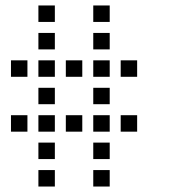

<svg xmlns="http://www.w3.org/2000/svg" viewBox="-20 -700 640 700"><path d="M121 -680Q120 -680 120 -680Q120 -680 120 -679V-621Q120 -620 120 -620Q120 -620 121 -620H179Q180 -620 180 -620Q180 -620 180 -621V-679Q180 -680 180 -680Q180 -680 179 -680ZM321 -680Q320 -680 320 -680Q320 -680 320 -679V-621Q320 -620 320 -620Q320 -620 321 -620H379Q380 -620 380 -620Q380 -620 380 -621V-679Q380 -680 380 -680Q380 -680 379 -680ZM121 -580Q120 -580 120 -580Q120 -580 120 -579V-521Q120 -520 120 -520Q120 -520 121 -520H179Q180 -520 180 -520Q180 -520 180 -521V-579Q180 -580 180 -580Q180 -580 179 -580ZM321 -580Q320 -580 320 -580Q320 -580 320 -579V-521Q320 -520 320 -520Q320 -520 321 -520H379Q380 -520 380 -520Q380 -520 380 -521V-579Q380 -580 380 -580Q380 -580 379 -580ZM21 -480Q20 -480 20 -480Q20 -480 20 -479V-421Q20 -420 20 -420Q20 -420 21 -420H79Q80 -420 80 -420Q80 -420 80 -421V-479Q80 -480 80 -480Q80 -480 79 -480ZM121 -480Q120 -480 120 -480Q120 -480 120 -479V-421Q120 -420 120 -420Q120 -420 121 -420H179Q180 -420 180 -420Q180 -420 180 -421V-479Q180 -480 180 -480Q180 -480 179 -480ZM221 -480Q220 -480 220 -480Q220 -480 220 -479V-421Q220 -420 220 -420Q220 -420 221 -420H279Q280 -420 280 -420Q280 -420 280 -421V-479Q280 -480 280 -480Q280 -480 279 -480ZM321 -480Q320 -480 320 -480Q320 -480 320 -479V-421Q320 -420 320 -420Q320 -420 321 -420H379Q380 -420 380 -420Q380 -420 380 -421V-479Q380 -480 380 -480Q380 -480 379 -480ZM421 -480Q420 -480 420 -480Q420 -480 420 -479V-421Q420 -420 420 -420Q420 -420 421 -420H479Q480 -420 480 -420Q480 -420 480 -421V-479Q480 -480 480 -480Q480 -480 479 -480ZM121 -380Q120 -380 120 -380Q120 -380 120 -379V-321Q120 -320 120 -320Q120 -320 121 -320H179Q180 -320 180 -320Q180 -320 180 -321V-379Q180 -380 180 -380Q180 -380 179 -380ZM321 -380Q320 -380 320 -380Q320 -380 320 -379V-321Q320 -320 320 -320Q320 -320 321 -320H379Q380 -320 380 -320Q380 -320 380 -321V-379Q380 -380 380 -380Q380 -380 379 -380ZM21 -280Q20 -280 20 -280Q20 -280 20 -279V-221Q20 -220 20 -220Q20 -220 21 -220H79Q80 -220 80 -220Q80 -220 80 -221V-279Q80 -280 80 -280Q80 -280 79 -280ZM121 -280Q120 -280 120 -280Q120 -280 120 -279V-221Q120 -220 120 -220Q120 -220 121 -220H179Q180 -220 180 -220Q180 -220 180 -221V-279Q180 -280 180 -280Q180 -280 179 -280ZM221 -280Q220 -280 220 -280Q220 -280 220 -279V-221Q220 -220 220 -220Q220 -220 221 -220H279Q280 -220 280 -220Q280 -220 280 -221V-279Q280 -280 280 -280Q280 -280 279 -280ZM321 -280Q320 -280 320 -280Q320 -280 320 -279V-221Q320 -220 320 -220Q320 -220 321 -220H379Q380 -220 380 -220Q380 -220 380 -221V-279Q380 -280 380 -280Q380 -280 379 -280ZM421 -280Q420 -280 420 -280Q420 -280 420 -279V-221Q420 -220 420 -220Q420 -220 421 -220H479Q480 -220 480 -220Q480 -220 480 -221V-279Q480 -280 480 -280Q480 -280 479 -280ZM121 -180Q120 -180 120 -180Q120 -180 120 -179V-121Q120 -120 120 -120Q120 -120 121 -120H179Q180 -120 180 -120Q180 -120 180 -121V-179Q180 -180 180 -180Q180 -180 179 -180ZM321 -180Q320 -180 320 -180Q320 -180 320 -179V-121Q320 -120 320 -120Q320 -120 321 -120H379Q380 -120 380 -120Q380 -120 380 -121V-179Q380 -180 380 -180Q380 -180 379 -180ZM121 -80Q120 -80 120 -80Q120 -80 120 -79V-21Q120 -20 120 -20Q120 -20 121 -20H179Q180 -20 180 -20Q180 -20 180 -21V-79Q180 -80 180 -80Q180 -80 179 -80ZM321 -80Q320 -80 320 -80Q320 -80 320 -79V-21Q320 -20 320 -20Q320 -20 321 -20H379Q380 -20 380 -20Q380 -20 380 -21V-79Q380 -80 380 -80Q380 -80 379 -80Z"/></svg>

Font: Doto Medium
Style: Regular
Weight: 500
Monospace: yes
Version: Version 1.000